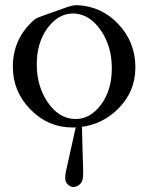

<svg xmlns="http://www.w3.org/2000/svg" viewBox="-20 -487 581 752"><path d="M265.6 -434.1Q208.5 -434.1 166.3 -377.2Q124 -320.3 124 -234.9Q124 -149.4 166.7 -86.7Q209.5 -23.9 270.5 -21H277.3Q334 -21 376 -77.6Q418 -134.3 418 -219.7Q418 -305.2 375 -367.9Q332 -430.7 271.5 -434.1ZM510.3 -224.1Q510.3 -126.5 440.4 -58.6Q381.8 -1.5 300.8 9.8Q301.3 12.7 301.3 16.1L303.2 97.7Q303.7 114.3 305.2 158.2Q305.7 173.3 305.7 184.6Q305.7 207 303.7 215.8Q298.8 234.9 280.3 242.7Q273.9 245.6 267.6 245.6Q255.9 245.6 245.1 234.9Q235.4 225.6 235.4 211.4Q235.4 197.8 237.8 186.5L274.4 21.5Q275.4 16.1 276.9 11.7Q273.4 12.2 270 12.2H262.2Q168.5 12.2 99.4 -58.1Q30.3 -128.4 30.3 -225.6V-227.1Q30.8 -334 110.8 -406.7Q120.1 -415.5 138.4 -421.9Q156.7 -428.2 185.5 -438.7Q214.4 -449.2 239.5 -458Q264.6 -466.8 280.3 -466.8H281.7Q377 -462.9 442.9 -393.3Q508.8 -323.7 510.3 -227.1Z"/></svg>

Font: Caudex
Style: Regular
Weight: 400
Version: Version 1.04